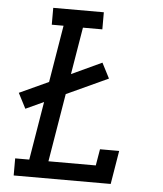

<svg xmlns="http://www.w3.org/2000/svg" viewBox="-53 -781 705 828"><g transform="rotate(5 300.0 -367.5)"><path d="M37 0V-74H98L140 -327L62 -291L28 -357L154 -415L195 -662H144V-735H363V-661H279L245 -457L376 -518L410 -452L230 -369L181 -74H386L398 -145H481L457 0Z"/></g></svg>

Font: Iosevka Curly Slab ExObl
Style: Regular
Weight: 400
Width: 7
Italic angle: -9°
Monospace: yes
Designer: Belleve Invis
Foundry: Belleve Invis
Version: Version 11.1.0; ttfautohint (v1.8.3)